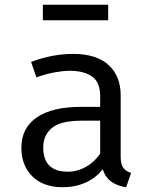

<svg xmlns="http://www.w3.org/2000/svg" viewBox="-20 -779 655 811"><path d="M489.7 -117.9Q489.7 -85.1 500.5 -70.3Q511.3 -55.4 533.8 -48.7L512.8 11.8Q477.9 7.2 451.8 -10.5Q425.6 -28.2 413.8 -64.1Q384.6 -26.7 340.8 -7.4Q296.9 11.8 244.6 11.8Q163.6 11.8 116.9 -33.8Q70.3 -79.5 70.3 -154.9Q70.3 -238.5 135.4 -283.1Q200.5 -327.7 323.6 -327.7H403.1V-372.8Q403.1 -431.3 369 -455.6Q334.9 -480 274.4 -480Q247.7 -480 211.8 -473.6Q175.9 -467.2 133.8 -452.3L111.3 -517.4Q160.5 -535.9 204.4 -543.6Q248.2 -551.3 287.7 -551.3Q388.2 -551.3 439 -504.1Q489.7 -456.9 489.7 -376.9ZM266.7 -53.8Q306.7 -53.8 342.8 -74.1Q379 -94.4 403.1 -130.3V-269.2H325.1Q235.9 -269.2 199.2 -238.5Q162.6 -207.7 162.6 -155.9Q162.6 -53.8 266.7 -53.8ZM436.9 -693.3H161V-759H436.9Z"/></svg>

Font: FiraCode Nerd Font
Style: Regular
Weight: 400
Designer: Carrois Corporate, Edenspiekermann AG, Nikita Prokopov
Foundry: Carrois Corporate, Edenspiekermann AG, Nikita Prokopov
Version: Version 6.002;Nerd Fonts 2.2.2